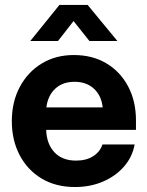

<svg xmlns="http://www.w3.org/2000/svg" viewBox="-20 -752 602 784"><path d="M286.1 11.7Q208 11.7 150.1 -22.9Q92.3 -57.6 60.3 -118.4Q28.3 -179.2 28.3 -257.3Q28.3 -335.9 60.8 -397Q93.3 -458 150.4 -492.7Q207.5 -527.3 281.2 -527.3Q357.4 -527.3 414.3 -493.4Q471.2 -459.5 503.2 -399.2Q535.2 -338.9 535.2 -260.3V-221.7H168.5Q170.4 -164.6 202.1 -130.4Q233.9 -96.2 290.5 -96.2Q332.5 -96.2 360.6 -114.3Q388.7 -132.3 398.4 -162.1H529.8Q520.5 -110.8 486.3 -71.8Q452.1 -32.7 400.4 -10.5Q348.6 11.7 286.1 11.7ZM169.4 -313.5H399.4Q394 -361.8 363.5 -389.9Q333 -418 284.2 -418Q235.8 -418 205.6 -389.9Q175.3 -361.8 169.4 -313.5ZM216.8 -584.5H104V-585L222.7 -731.9H337.9L459 -585V-584.5H345.2L280.3 -666Z"/></svg>

Font: Inter Display
Style: Bold
Weight: 700
Designer: Rasmus Andersson
Foundry: rsms
Version: Version 4.001;git-9221beed3